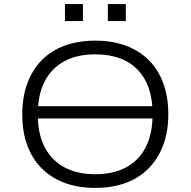

<svg xmlns="http://www.w3.org/2000/svg" viewBox="-20 -912 933 940"><path d="M141 -332V-392H776V-332ZM446 8Q363 8 297 -16.5Q231 -41 184.5 -87.5Q138 -134 113.5 -200.5Q89 -267 89 -352Q89 -436 113.5 -503Q138 -570 184 -617Q230 -664 296.5 -688.5Q363 -713 446 -713Q530 -713 596 -688.5Q662 -664 708.5 -617.5Q755 -571 779.5 -504Q804 -437 804 -353Q804 -268 779 -201.5Q754 -135 708 -88Q662 -41 596 -16.5Q530 8 446 8ZM446 -59Q534 -59 597 -92.5Q660 -126 693.5 -191.5Q727 -257 727 -353Q727 -449 694 -514Q661 -579 598 -612.5Q535 -646 446 -646Q358 -646 295.5 -612.5Q233 -579 199 -514Q165 -449 165 -352Q165 -257 198.5 -192Q232 -127 295 -93Q358 -59 446 -59ZM508 -809V-892H596V-809ZM298 -809V-892H386V-809Z"/></svg>

Font: Nunito Sans 7pt SemiExpanded Light
Style: Regular
Weight: 300
Width: 6
Designer: Vernon Adams
Foundry: Vernon Adams
Version: Version 3.101;gftools[0.9.27]